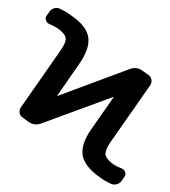

<svg xmlns="http://www.w3.org/2000/svg" viewBox="-56 -813 815 919"><g transform="rotate(5 351.5 -353.0)"><path d="M555.7 -23.4Q568.4 -19.5 573.7 -7.8Q579.1 3.9 573.2 14.6L561.5 34.2Q554.7 47.9 540 53.7Q532.2 56.6 524.4 56.6Q518.6 56.6 511.7 54.7Q479.5 43 456.1 28.3Q377.9 -16.6 364.3 -70.3Q361.3 -83 361.3 -95.7Q361.3 -142.6 399.4 -206.1L487.3 -358.4Q487.3 -359.4 486.8 -360.4Q486.3 -361.3 485.4 -360.4L153.3 -204.1Q138.7 -197.3 125 -197.3Q108.4 -197.3 91.8 -207L62.5 -224.6Q49.8 -231.4 45.9 -246.1Q44.9 -251 44.9 -254.9Q44.9 -263.7 49.8 -272.5L211.9 -554.7Q235.4 -594.7 235.4 -615.2Q235.4 -618.2 234.4 -621.1Q230.5 -641.6 193.4 -664.1Q173.8 -674.8 151.4 -681.6Q138.7 -685.5 133.3 -697.3Q127.9 -709 133.8 -719.7L145.5 -739.3Q152.3 -752.9 167 -758.8Q174.8 -761.7 181.6 -761.7Q188.5 -761.7 195.3 -758.8Q225.6 -748 250 -732.4Q329.1 -688.5 341.8 -634.8Q344.7 -623 344.7 -610.4Q344.7 -563.5 307.6 -500L218.8 -344.7Q218.8 -343.8 219.2 -342.8Q219.7 -341.8 220.7 -342.8L553.7 -501Q568.4 -507.8 582 -507.8Q598.6 -507.8 614.3 -498L645.5 -479.5Q657.2 -472.7 661.1 -458Q662.1 -454.1 662.1 -449.2Q662.1 -440.4 657.2 -431.6L495.1 -150.4Q472.7 -112.3 472.7 -90.8Q472.7 -86.9 472.7 -84Q477.5 -62.5 513.7 -40Q533.2 -29.3 555.7 -23.4Z"/></g></svg>

Font: Gen Jyuu GothicL Medium
Style: Regular
Weight: 500
Designer: [Source Han Sans]
Ryoko NISHIZUKA  (kana & ideographs); Paul D. Hunt (Latin, Greek & Cyrillic); Wenlong ZHANG  (bopomofo
Version: Version 1.002.20150607